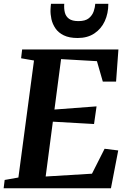

<svg xmlns="http://www.w3.org/2000/svg" viewBox="-26 -1008 689 1028"><path d="M-6.5 0 -1 -44.5 72.5 -57.5 156 -684 87 -696 92.5 -743H608L595.5 -571H524.5L493 -680.5L301 -691.5L265.5 -421.5L491 -438.5L477.5 -344L257 -356.5L218.5 -63L466.5 -78L534 -211.5L607 -202.5L568 0ZM390 -804.5Q344.5 -804.5 315.5 -818.8Q286.5 -833 270.8 -856.2Q255 -879.5 249.2 -906Q243.5 -932.5 244.5 -957.5Q245 -965.5 245.5 -973.2Q246 -981 247 -987.5H318Q316 -962 321.2 -941Q326.5 -920 343.5 -907.5Q360.5 -895 394 -895Q431 -895 449.8 -910.5Q468.5 -926 475.8 -947.8Q483 -969.5 484 -987.5H554Q554 -936 535 -894.8Q516 -853.5 479.2 -829Q442.5 -804.5 390 -804.5Z"/></svg>

Font: Merriweather 28pt
Style: Bold Italic
Weight: 700
Italic angle: -7.8°
Version: Version 2.101